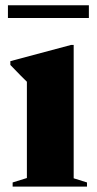

<svg xmlns="http://www.w3.org/2000/svg" viewBox="-20 -694 362 714"><path d="M254 -527V-31L303.5 -15.5V0H27V-15.5L80 -32V-390Q71 -399 56 -413.8Q41 -428.5 18.5 -452.5V-466.5L244.5 -527ZM9.5 -627V-674.5H310.5V-627Z"/></svg>

Font: Newsreader 72pt
Style: Bold
Weight: 700
Designer: Hugues Gentile
Foundry: Production Type
Version: Version 1.003; ttfautohint (v1.8.3)